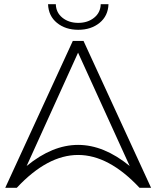

<svg xmlns="http://www.w3.org/2000/svg" viewBox="-20 -895 745 915"><path d="M645 0Q352 -313 60 0H5L327 -700H378L700 0H645ZM598 -104 352 -644 107 -104Q352 -305 598 -104ZM209 -875H246Q247 -835 277.5 -810.5Q308 -786 353 -786Q398 -786 428.5 -810.5Q459 -835 460 -875H497Q495 -819 454.5 -786Q414 -753 353 -753Q292 -753 251.5 -786Q211 -819 209 -875Z"/></svg>

Font: Montserrat Atlas Light
Style: Regular
Weight: 300
Designer: Julieta Ulanovsky
Foundry: Julieta Ulanovsky
Version: Version 7.200